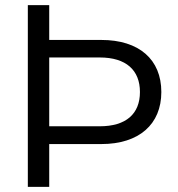

<svg xmlns="http://www.w3.org/2000/svg" viewBox="-20 -725 692 745"><path d="M88 0H171V-166H373C520 -166 606 -243 606 -368C606 -494 520 -570 373 -570H171V-705H88ZM367 -235H171V-502H367C469 -502 523 -453 523 -368C523 -283 469 -235 367 -235Z"/></svg>

Font: Poppy and Pepper
Style: Regular
Weight: 400
Designer: Thy Ha
Foundry: Thy Ha
Version: Version 0.001;Glyphs 3.2 (3227)